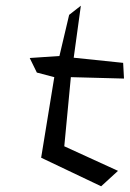

<svg xmlns="http://www.w3.org/2000/svg" viewBox="-20 -652 454 672"><path d="M334 0 393 -54 205 -140 228 -382 414 -377 411 -432 238 -450 263 -632 222 -600 188 -456 84 -449 109 -398 170 -382 124 -100Z"/></svg>

Font: Stormblade
Style: Obl
Weight: 400
Designer: Mew Too
Foundry: Cannot Into Space Fonts
Version: Version 0.77